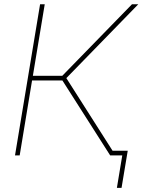

<svg xmlns="http://www.w3.org/2000/svg" viewBox="-20 -748 686 924"><path d="M52.2 0 172.9 -727.5H195.3L138.2 -383.3H279.8L615.2 -727.5H645.5L299.3 -372.1L536.1 0H510.3L280.3 -360.8H134.3L74.7 0ZM542.5 156.2 568.4 0H515.6L519.5 -22.5H594.7L564.9 156.2Z"/></svg>

Font: Inter 24pt Thin
Style: Italic
Weight: 250
Italic angle: -9.3988°
Version: Version 4.001;git-66647c0bb